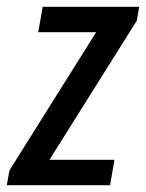

<svg xmlns="http://www.w3.org/2000/svg" viewBox="-46 -547 431 567"><path d="M-26 0 -18 -44 238 -452H67L80 -527H365L358 -486L100 -75H292L279 0Z"/></svg>

Font: Archivo ExtraCondensed Medium
Style: Italic
Weight: 500
Width: 2
Italic angle: -10°
Designer: Hector Gatti
Foundry: Omnibus-Type
Version: Version 2.001